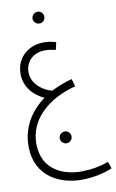

<svg xmlns="http://www.w3.org/2000/svg" viewBox="-112 -740 718 1185"><g transform="rotate(-10 247.0 -147.5)"><path d="M212 -608C232 -608 248 -625 248 -644C248 -665 232 -682 212 -682C191 -682 174 -665 174 -644C174 -625 191 -608 212 -608ZM301 387C374 387 444 371 494 349L479 306C423 327 366 336 304 336C209 336 63 293 63 118C63 -34 191 -145 361 -188L347 -236C299 -223 256 -206 217 -186C168 -198 92 -244 92 -324C92 -389 141 -439 214 -439C241 -439 264 -435 282 -430L293 -477C269 -484 244 -489 215 -489C127 -489 42 -430 42 -321C42 -232 106 -177 162 -151C67 -82 13 15 13 125C13 323 173 387 301 387ZM249 149C269 149 285 132 285 112C285 92 269 75 249 75C228 75 211 92 211 112C211 132 228 149 249 149Z"/></g></svg>

Font: Noto Sans Arabic Cond Light
Style: Regular
Weight: 300
Width: 3
Designer: Monotype Design Team, Nadine Chahine, Nizar Qandah and Khaled Hosny
Foundry: Monotype Imaging Inc.
Version: Version 2.012